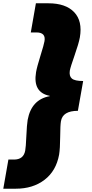

<svg xmlns="http://www.w3.org/2000/svg" viewBox="-56 -915 560 1166"><path d="M449 -423 417 -242Q324 -242 314 -178Q310 -156 309.5 -84.5Q309 -13 303 24Q285 123 214.5 177Q144 231 40 231H-36L-5 54H29Q87 54 97 0Q101 -19 104 -88.5Q107 -158 112 -187Q135 -311 246 -331V-333Q142 -353 163 -477Q168 -507 189.5 -576Q211 -645 214 -664Q224 -718 165 -718H131L162 -895H238Q343 -895 394.5 -841Q446 -787 429 -688Q422 -650 397 -579Q372 -508 368 -486Q363 -453 380.5 -438Q398 -423 449 -423Z"/></svg>

Font: Poppins Black
Style: Italic
Weight: 900
Italic angle: -10°
Designer: Ninad Kale (Devanagari), Jonny Pinhorn (Latin)
Foundry: Indian Type Foundry
Version: Version 3.200;PS 1.000;hotconv 16.6.54;makeotf.lib2.5.65590